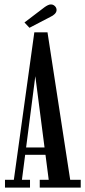

<svg xmlns="http://www.w3.org/2000/svg" viewBox="-20 -847 385 867"><path d="M2.5 0V-35H42.5L135 -701H194.5L297 -35H344.5V0H159.5V-35H200L139.5 -503L79 -35H115.5V0ZM80.5 -148V-181H199V-148ZM113 -721.5 90.5 -745.5 180.5 -814Q188 -819.5 195.5 -823.2Q203 -827 210 -827Q217.5 -827 223.2 -823.2Q229 -819.5 232.5 -813.5Q235.5 -808 235.5 -802Q235.5 -792.5 227.5 -784.2Q219.5 -776 207 -770.5Z"/></svg>

Font: Imbue Thin 10pt Medium
Style: Regular
Weight: 500
Version: Version 1.102